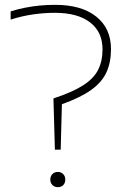

<svg xmlns="http://www.w3.org/2000/svg" viewBox="-20 -769 513 794"><path d="M207 -150 201 -362Q277.5 -387 322 -415Q366.5 -443 385.2 -479.2Q404 -515.5 404 -565Q404 -636.5 352.8 -676.2Q301.5 -716 207 -716Q163 -716 117.2 -709.5Q71.5 -703 24 -688V-722Q53 -731 83 -737Q113 -743 144.2 -746Q175.5 -749 208 -749Q317.5 -749 378.2 -700.2Q439 -651.5 439 -566Q439 -511 420.2 -470Q401.5 -429 357.2 -397.2Q313 -365.5 236 -338L231 -150ZM219 5Q205.5 5 196.8 -3.8Q188 -12.5 188 -26Q188 -40.5 196.8 -49.2Q205.5 -58 219 -58Q232.5 -58 241.2 -49.2Q250 -40.5 250 -26Q250 -12.5 241.8 -3.8Q233.5 5 219 5Z"/></svg>

Font: Encode Sans SC Expanded Thin
Style: Regular
Weight: 250
Width: 7
Designer: Multiple Designers
Foundry: Impallari Type
Version: Version 3.002